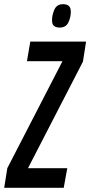

<svg xmlns="http://www.w3.org/2000/svg" viewBox="-52 -899 432 919"><path d="M-32 0 -17 -94 247 -606H77L93 -700H360L345 -604L82 -94H270L253 0ZM233 -767Q217 -767 207 -774.5Q197 -782 197 -802Q197 -828 208.5 -853.5Q220 -879 250 -879Q267 -879 277 -871Q287 -863 287 -842Q287 -817 275.5 -792Q264 -767 233 -767Z"/></svg>

Font: Georama ExtraCondensed SemiBold
Style: Italic
Weight: 600
Width: 2
Italic angle: -9°
Designer: Jean-Baptiste Levee
Foundry: Production Type
Version: Version 1.000